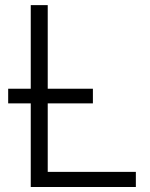

<svg xmlns="http://www.w3.org/2000/svg" viewBox="-20 -748 602 768"><path d="M103 0V-727.5H170.9V-60.5H523.4V0ZM12.7 -334.5V-393.1H351.6V-334.5Z"/></svg>

Font: Inter 24pt Light
Style: Regular
Weight: 300
Designer: Rasmus Andersson
Foundry: rsms
Version: Version 4.001;git-66647c0bb